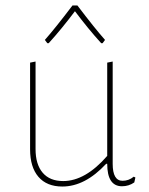

<svg xmlns="http://www.w3.org/2000/svg" viewBox="-20 -678 544 702"><path d="M153 -520 144 -532Q182 -575 245 -658H263Q326 -575 364 -532L355 -520H350Q302 -573 254 -637Q206 -573 158 -520ZM208 4Q151 4 120.5 -31.5Q90 -67 90 -132V-449L110 -453V-133Q110 -77 136 -46.5Q162 -16 211 -16Q292 -16 372 -108V-449L392 -453V-79Q392 -17 428 -17Q451 -17 469 -32L475 -29L471 -11Q451 3 426 3Q372 3 372 -79H368Q291 4 208 4Z"/></svg>

Font: Alegreya Sans SC Thin
Style: Regular
Weight: 100
Designer: Juan Pablo del Peral
Foundry: Huerta Tipografica
Version: Version 2.007